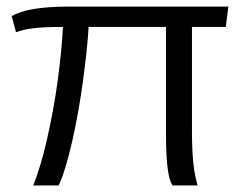

<svg xmlns="http://www.w3.org/2000/svg" viewBox="-20 -565 736 585"><path d="M564.9 -482.9V-165Q564.9 -128.9 566.4 -102.8Q567.9 -76.7 570.3 -57.4Q572.8 -38.1 575.9 -24.4Q579.1 -10.7 582 0H505.9Q501.5 -5.9 497.8 -17.3Q494.1 -28.8 491.5 -47.4Q488.8 -65.9 487.3 -92Q485.8 -118.2 485.8 -153.8V-482.9H250Q248 -447.8 243.4 -404.5Q238.8 -361.3 232.4 -315.2Q226.1 -269 217.8 -222.7Q209.5 -176.3 200 -134.3Q190.4 -92.3 179.9 -57.4Q169.4 -22.5 158.7 0H81.1Q92.3 -26.9 103 -63Q113.8 -99.1 123.3 -140.9Q132.8 -182.6 141.1 -227.5Q149.4 -272.5 155.5 -317.1Q161.6 -361.8 165.8 -404.3Q169.9 -446.8 171.9 -482.9Q141.6 -482.9 119.1 -481.9Q96.7 -481 80.1 -478.8Q63.5 -476.6 51.3 -473.6Q39.1 -470.7 28.8 -466.8L15.6 -516.1Q27.3 -522.5 42.7 -527.8Q58.1 -533.2 78.6 -536.9Q99.1 -540.5 125.7 -542.7Q152.3 -544.9 187 -544.9H675.8L668 -482.9Z"/></svg>

Font: Metrophobic
Style: Regular
Weight: 400
Designer: vernon adams
Foundry: vernon adams
Version: Version 1.000